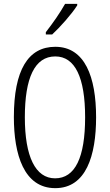

<svg xmlns="http://www.w3.org/2000/svg" viewBox="-20 -967 571 997"><path d="M381 -939V-947H318C290 -898 259 -853 218 -800V-788H251C291 -825 352 -893 381 -939ZM479 -358C479 -567 421 -724 267 -724C126 -724 52 -603 52 -359C52 -165 104 10 267 10C427 10 479 -159 479 -358ZM109 -358C109 -562 160 -674 267 -674C370 -674 422 -564 422 -358C422 -149 370 -41 266 -41C164 -41 109 -154 109 -358Z"/></svg>

Font: Noto Sans Thai Looped ExtraCondensed Light
Style: Regular
Weight: 300
Width: 2
Designer: Sasikarn Vongin, Ben Mitchell
Foundry: The Fontpad Ltd
Version: Version 1.001